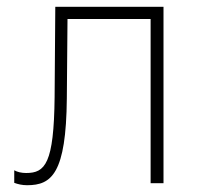

<svg xmlns="http://www.w3.org/2000/svg" viewBox="-20 -540 594 566"><path d="M60 6C132 6 175 -28 177 -250L179 -484H424V0H462V-520H143L141 -254C139 -57 113 -30 57 -30C43 -30 31 -33 22 -38V-1C33 3 45 6 60 6Z"/></svg>

Font: Fixel Text ExtraLight
Style: Regular
Weight: 200
Width: 4
Designer: AlfaBravo + MacPaw
Foundry: Kyrylo Tkachov, Marchela Mozhyna, Serhii Makarenko, Maria Weinstein, Zakhar Kryvoshyya
Version: Version 1.211